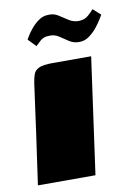

<svg xmlns="http://www.w3.org/2000/svg" viewBox="-77 -698 524 749"><g transform="rotate(-10 185.5 -324.0)"><path d="M12 0Q26 -98 40 -197Q54 -296 67 -394Q70 -415 75.5 -430Q81 -445 97.5 -452.5Q114 -460 150 -460H304L240 0ZM270 -523Q248 -522 230 -533.5Q212 -545 194.5 -557Q177 -569 154 -567Q134 -567 120 -554Q106 -541 101 -536L71 -567Q71 -567 78 -579Q85 -591 98 -607Q111 -623 128.5 -635.5Q146 -648 166 -648Q188 -650 206 -638.5Q224 -627 241.5 -615.5Q259 -604 280 -604Q303 -604 318.5 -617.5Q334 -631 341 -640L371 -613Q371 -613 363 -599.5Q355 -586 341.5 -568.5Q328 -551 309.5 -537Q291 -523 270 -523Z"/></g></svg>

Font: Genos Thin Black
Style: Italic
Weight: 900
Italic angle: -8°
Version: Version 1.010